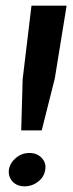

<svg xmlns="http://www.w3.org/2000/svg" viewBox="-20 -650 259 677"><path d="M54.8 -190.2 59.9 -371 91 -630H214.9L173.2 -373.3L127.1 -190.2ZM66.9 7Q39.8 7 24.1 -10Q8.4 -27.1 11.4 -52.1Q15.5 -75.8 36.1 -93.2Q56.7 -110.6 83.8 -110.6Q110.5 -110.6 127 -93.2Q143.6 -75.8 139.5 -52.1Q136.5 -27.1 115 -10Q93.6 7 66.9 7Z"/></svg>

Font: Alumni Sans Thin
Style: Italic
Weight: 100
Italic angle: -8°
Designer: Robert E. Leuschke
Foundry: Robert E. Leuschke
Version: Version 1.016